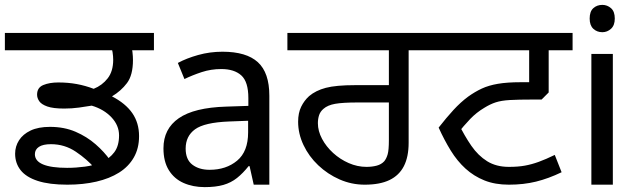

<svg xmlns="http://www.w3.org/2000/svg" viewBox="-27 -757 2617 787"><path d="M249 0Q175 0 127.5 -15.5Q80 -31 57.5 -59.5Q35 -88 35 -127Q35 -157 51 -182Q67 -207 98.5 -222Q130 -237 178 -237Q236 -237 282.5 -217Q329 -197 365 -165.5Q401 -134 424 -101L362 -67Q330 -104 284 -135Q238 -166 182 -166Q149 -166 132.5 -155Q116 -144 116 -125Q116 -97 149.5 -83Q183 -69 248 -69Q284 -69 321.5 -74Q359 -79 390.5 -93Q422 -107 441.5 -133Q461 -159 461 -202Q461 -243 430 -276Q399 -309 349 -324Q326 -320 296.5 -316Q267 -312 236 -312Q191 -312 167 -320.5Q143 -329 134 -342Q125 -355 125 -369Q125 -398 150.5 -408.5Q176 -419 212 -419Q252 -419 287.5 -412.5Q323 -406 357 -393Q392 -407 414.5 -436Q437 -465 437 -512Q437 -526 434.5 -542.5Q432 -559 425 -578L458 -551H-7V-622H604V-551H487L510 -576Q514 -560 516 -543Q518 -526 518 -511Q518 -449 493.5 -416.5Q469 -384 432 -362Q488 -333 515.5 -293Q543 -253 543 -199Q543 -149 521.5 -111.5Q500 -74 461 -49.5Q422 -25 368 -12.5Q314 0 249 0Z M885 -545Q983 -545 1030 -502Q1077 -459 1077 -365V0H1013L996 -76H992Q969 -47 944.5 -27.5Q920 -8 888.5 1Q857 10 812 10Q764 10 725.5 -7Q687 -24 665 -59.5Q643 -95 643 -149Q643 -229 706 -272.5Q769 -316 900 -320L991 -323V-355Q991 -422 962 -448Q933 -474 880 -474Q838 -474 800 -461.5Q762 -449 729 -433L702 -499Q737 -518 785 -531.5Q833 -545 885 -545ZM911 -259Q811 -255 772.5 -227Q734 -199 734 -148Q734 -103 761.5 -82Q789 -61 832 -61Q900 -61 945 -98.5Q990 -136 990 -214V-262Z M1468 0Q1414 0 1365 -21.5Q1316 -43 1277.5 -79.5Q1239 -116 1217 -162.5Q1195 -209 1195 -258Q1195 -294 1207.5 -319.5Q1220 -345 1240 -363Q1267 -386 1308.5 -397Q1350 -408 1430 -408H1567V-551H1151V-622H1744V-551H1648V-172Q1648 -114 1628.5 -76Q1609 -38 1569.5 -19Q1530 0 1468 0ZM1475 -73Q1498 -73 1517 -78Q1536 -83 1548 -96Q1557 -107 1562 -124.5Q1567 -142 1567 -183V-337H1440Q1378 -337 1347 -331.5Q1316 -326 1299 -311Q1286 -300 1281 -285Q1276 -270 1276 -252Q1276 -220 1293 -188Q1310 -156 1338.5 -130Q1367 -104 1402.5 -88.5Q1438 -73 1475 -73Z M2059 0Q2002 0 1958.5 -17.5Q1915 -35 1881 -66Q1847 -97 1820.5 -140Q1794 -183 1771 -234Q1803 -275 1832 -306.5Q1861 -338 1892 -361Q1920 -381 1948 -394Q1976 -407 2014 -413.5Q2052 -420 2107 -420H2142V-551H1730V-622H2320V-551H2222V-378L2193 -349H2156Q2098 -349 2063 -347Q2028 -345 2005 -337.5Q1982 -330 1958 -315Q1926 -296 1900.5 -269.5Q1875 -243 1844 -204L1851 -253Q1877 -200 1905 -159.5Q1933 -119 1970 -96Q2007 -73 2059 -73Q2096 -73 2124 -78Q2152 -83 2181 -93.5Q2210 -104 2247 -122L2275 -51Q2221 -25 2170 -12.5Q2119 0 2059 0Z M2485 -536V0H2397V-536ZM2442 -737Q2462 -737 2477.5 -723.5Q2493 -710 2493 -681Q2493 -653 2477.5 -639Q2462 -625 2442 -625Q2420 -625 2405 -639Q2390 -653 2390 -681Q2390 -710 2405 -723.5Q2420 -737 2442 -737Z"/></svg>

Font: gurmukhi115
Style: Regular
Weight: 400
Designer: Jelle Bosma - Monotype Design Team
Foundry: Monotype Imaging Inc.
Version: Version 2.003